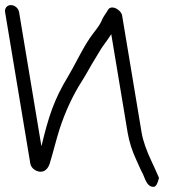

<svg xmlns="http://www.w3.org/2000/svg" viewBox="-77 -690 694 755"><path d="M42.2 -46.9C43.9 -36.7 50.7 -27.5 60.2 -21.6C68.1 -16.8 76.5 -14.4 84.2 -14.8C99 -15.5 108 -25.2 113.3 -34.8C115.3 -38.4 116.9 -42.2 118.2 -46.1C130.1 -83.7 143.8 -140.3 157.3 -182.6C179.9 -251.7 208.9 -314.2 244.4 -370C253.9 -385 263.2 -400.7 272.4 -417.2C288.7 -446.7 303.8 -469.1 319.9 -496.9C326.5 -508.2 347.5 -534.7 360.5 -555.6L425 -168.1C430.9 -132.9 442.4 -96.7 459.5 -60L477 -21.2L485.3 -5C487.4 -0.8 489.7 4.8 492.2 11.7L492.4 12.4L497.5 23.3C503.3 35 515.3 47.9 530.3 44C541.7 41.1 548.1 9.2 548.1 9.2L543.3 -1.8C537.4 -14.8 534 -23.4 528 -36.2L520.3 -52.5C498.4 -98.7 485.1 -137.3 480 -167.9L403.3 -628.5C401.3 -640.5 392 -649.4 381.7 -655.5C370.2 -662.2 354.6 -663.7 347.8 -651.2C341.1 -638.7 328.6 -625.4 321.1 -605.4C317.7 -597.1 307.8 -581.8 291.5 -561.3C274.4 -539.6 255.7 -509.3 235 -470.3C214.6 -431.6 199.7 -404.6 190.7 -389.6C135.1 -297.6 114.1 -232.3 85.9 -114.8L-2 -642.5C-4.5 -657.5 -19 -670 -34.1 -670C-49.1 -670 -59.5 -657.5 -57 -642.5Z"/></svg>

Font: MewTooHand
Style: BdLta
Weight: 400
Designer: Mew Too, Robert Jablonski
Version: Version 0.77